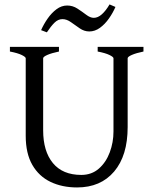

<svg xmlns="http://www.w3.org/2000/svg" viewBox="-20 -825 694 860"><path d="M325.2 14.6Q258.3 14.6 206.3 -10.3Q154.3 -35.2 124.8 -86.4Q95.2 -137.7 95.2 -216.8V-564Q95.2 -569.8 77.4 -578.6Q59.6 -587.4 24.4 -594.2V-615.2H244.1V-594.2Q211.4 -587.4 192.4 -579.1Q173.3 -570.8 173.3 -564V-241.2Q173.3 -147.5 217 -94.5Q260.7 -41.5 344.2 -41.5Q390.6 -41.5 422.9 -69.8Q455.1 -98.1 471.7 -142.8Q488.3 -187.5 488.3 -235.8V-564Q488.3 -569.8 470.5 -578.6Q452.6 -587.4 417.5 -594.2V-615.2H622.6V-594.2Q589.8 -587.4 570.8 -579.1Q551.8 -570.8 551.8 -564V-255.9Q551.8 -127.9 491.2 -56.6Q430.7 14.6 325.2 14.6ZM189.9 -680.2 164.1 -689.9Q175.8 -716.8 193.4 -741.9Q210.9 -767.1 233.2 -783.7Q255.4 -800.3 280.8 -800.3Q305.7 -800.3 326.7 -786.6Q347.7 -772.9 366 -759Q384.3 -745.1 399.9 -745.1Q418.5 -745.1 436.3 -761Q454.1 -776.9 470.7 -805.2L497.1 -793.9Q485.8 -767.6 468 -742.2Q450.2 -716.8 427.7 -700.4Q405.3 -684.1 379.9 -684.1Q357.4 -684.1 337.2 -698Q316.9 -711.9 297.9 -725.6Q278.8 -739.3 259.8 -739.3Q240.2 -739.3 224.1 -723.4Q208 -707.5 189.9 -680.2Z"/></svg>

Font: David Libre
Style: Regular
Weight: 400
Designer: Ismar David, J. Victor Gaultney, Annie Olsen and Meir Sadan
Foundry: Monotype Imaging Inc. & SIL International
Version: Version 1.100; ttfautohint (v1.8.4.7-5d5b)